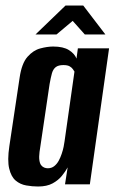

<svg xmlns="http://www.w3.org/2000/svg" viewBox="-20 -671 418 699"><path d="M118.5 8Q97.2 8 75.4 4.1Q53.6 0.3 37.1 -13.6Q20.6 -27.5 13.5 -57.2Q6.3 -86.8 14 -138.7L51.5 -388.8Q59.1 -440.3 80 -464.1Q100.9 -487.9 126.6 -494.7Q152.3 -501.6 173.5 -501.6Q210.3 -501.6 230.9 -488.7Q251.5 -475.8 258.5 -457.7L263.5 -495H377.1L307.1 0H216.7L226.3 -61.6Q218.3 -46.8 205.3 -30.8Q192.4 -14.8 171.5 -3.4Q150.6 8 118.5 8ZM154 -58.4Q167.4 -58.4 177.1 -65.9Q186.8 -73.4 193.5 -85.4Q200.1 -97.5 204.6 -111Q209.2 -124.6 211.6 -136.5Q214 -148.5 215 -156.5L251.1 -410.4Q249.1 -413.3 245.5 -418.9Q242 -424.5 234 -429.3Q226.1 -434.1 210.6 -434.1Q192.5 -434.1 182.9 -426.6Q173.3 -419.1 169 -404Q164.8 -388.9 160.5 -364.7L123.9 -117.6Q121.6 -99.3 123.4 -87.5Q125.1 -75.6 129.9 -69.5Q134.7 -63.4 141.1 -60.9Q147.4 -58.4 154 -58.4ZM109.3 -545.6 218.5 -650.8H283.1L363.6 -545.6H288.7L244.6 -595L185.8 -545.6Z"/></svg>

Font: Alumni Sans SC Thin
Style: Italic
Weight: 100
Italic angle: -8°
Designer: Robert E. Leuschke
Foundry: Robert E. Leuschke
Version: Version 1.016